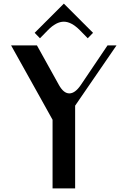

<svg xmlns="http://www.w3.org/2000/svg" viewBox="-20 -1043 748 1063"><path d="M333.5 -1022.9 495.1 -861.3 465.8 -831.1 421.9 -876Q375 -922.9 333.5 -922.9Q291 -922.9 245.1 -876L201.2 -831.1L171.9 -861.3ZM396 -458V0H271V-379.9L200.7 -506.3L41.5 -791.5H184.6L306.6 -571.8Q332.5 -525.9 363.8 -525.9Q396 -525.9 427.7 -572.8L575.2 -791.5H625Z"/></svg>

Font: Gputeks
Style: Bold
Weight: 600
Width: 8
Version: Version 0.9